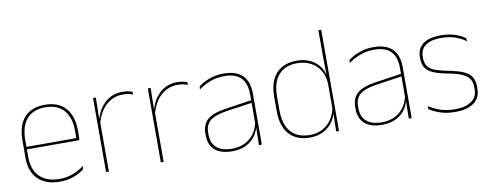

<svg xmlns="http://www.w3.org/2000/svg" viewBox="-58 -948 3175 1241"><g transform="rotate(-10 1529.0 -327.0)"><path d="M251.5 9.5Q160 9.5 109.5 -40.2Q59 -90 59 -180.5V-292.5Q59 -392.5 105.8 -444.8Q152.5 -497 241.5 -497Q300 -497 340.8 -473.5Q381.5 -450 402.5 -405.2Q423.5 -360.5 423.5 -296.5V-279.5Q423.5 -268.5 423.2 -257.5Q423 -246.5 422 -233H405Q405 -250.5 405 -266.5Q405 -282.5 405 -296Q405 -355.5 386.2 -396.5Q367.5 -437.5 331 -459Q294.5 -480.5 241.5 -480.5Q161.5 -480.5 119.5 -432.5Q77.5 -384.5 77.5 -292.5V-243.5V-239.5V-181Q77.5 -140 89.2 -108Q101 -76 123.5 -53.8Q146 -31.5 178.5 -19.8Q211 -8 252 -8Q299.5 -8 339.5 -22.8Q379.5 -37.5 414.5 -65L412 -43Q382.5 -19 341.5 -4.8Q300.5 9.5 251.5 9.5ZM67.5 -233V-249.5H415.5V-233Z M571.5 -308.5 562 -320.5 567.5 -325Q584 -402 632 -447.2Q680 -492.5 750 -492.5Q771 -492.5 787.2 -489Q803.5 -485.5 814.5 -480.5L816 -462.5Q803 -468 786 -471.5Q769 -475 748.5 -475Q687 -475 639.8 -433.2Q592.5 -391.5 571.5 -308.5ZM556 0V-485.5H574.5L572 -335L574.5 -332.5V0Z M931 -308.5 921.5 -320.5 927 -325Q943.5 -402 991.5 -447.2Q1039.5 -492.5 1109.5 -492.5Q1130.5 -492.5 1146.8 -489Q1163 -485.5 1174 -480.5L1175.5 -462.5Q1162.5 -468 1145.5 -471.5Q1128.5 -475 1108 -475Q1046.5 -475 999.2 -433.2Q952 -391.5 931 -308.5ZM915.5 0V-485.5H934L931.5 -335L934 -332.5V0Z M1559.5 0 1561.5 -128 1560 -131.5V-292V-334.5Q1560 -404.5 1524.8 -441.2Q1489.5 -478 1416 -478Q1361.5 -478 1318.5 -460.2Q1275.5 -442.5 1246 -420L1248.5 -441Q1264 -453 1287.8 -465.5Q1311.5 -478 1343.8 -486.5Q1376 -495 1416 -495Q1457.5 -495 1488 -484.2Q1518.5 -473.5 1538.8 -453Q1559 -432.5 1568.8 -402.8Q1578.5 -373 1578.5 -335V0ZM1382.5 9.5Q1310 9.5 1270.8 -24.2Q1231.5 -58 1231.5 -123V-134.5Q1231.5 -192.5 1267.5 -224.2Q1303.5 -256 1388 -268.5L1569 -295.5L1569.5 -278.5L1391.5 -252.5Q1316.5 -241.5 1283.2 -214.5Q1250 -187.5 1250 -135.5V-124Q1250 -66.5 1284.8 -36.8Q1319.5 -7 1385 -7Q1437 -7 1474.2 -27.2Q1511.5 -47.5 1534 -82.2Q1556.5 -117 1563 -160.5L1572.5 -142H1566.5Q1562.5 -102.5 1540.5 -67.8Q1518.5 -33 1479 -11.8Q1439.5 9.5 1382.5 9.5Z M1894.5 9.5Q1805.5 9.5 1758 -43.8Q1710.5 -97 1710.5 -197V-289.5Q1710.5 -389.5 1758.2 -442.2Q1806 -495 1896 -495Q1946 -495 1986 -474.5Q2026 -454 2049.2 -417Q2072.5 -380 2073 -330H2079L2068 -313.5Q2065 -368.5 2040.8 -405Q2016.5 -441.5 1978.5 -460Q1940.5 -478.5 1895 -478.5Q1815 -478.5 1772 -430.2Q1729 -382 1729 -289.5V-197Q1729 -104.5 1772 -55.8Q1815 -7 1896.5 -7Q1943 -7 1979.5 -26.5Q2016 -46 2039.5 -81Q2063 -116 2070 -162.5L2079 -144H2073.5Q2069 -101.5 2046 -66.8Q2023 -32 1984.5 -11.2Q1946 9.5 1894.5 9.5ZM2066.5 0 2069 -130.5 2068 -138V-346.5L2068.5 -356L2066.5 -494.5V-664.5H2085V0Z M2543 0 2545 -128 2543.5 -131.5V-292V-334.5Q2543.5 -404.5 2508.2 -441.2Q2473 -478 2399.5 -478Q2345 -478 2302 -460.2Q2259 -442.5 2229.5 -420L2232 -441Q2247.5 -453 2271.2 -465.5Q2295 -478 2327.2 -486.5Q2359.5 -495 2399.5 -495Q2441 -495 2471.5 -484.2Q2502 -473.5 2522.2 -453Q2542.5 -432.5 2552.2 -402.8Q2562 -373 2562 -335V0ZM2366 9.5Q2293.5 9.5 2254.2 -24.2Q2215 -58 2215 -123V-134.5Q2215 -192.5 2251 -224.2Q2287 -256 2371.5 -268.5L2552.5 -295.5L2553 -278.5L2375 -252.5Q2300 -241.5 2266.8 -214.5Q2233.5 -187.5 2233.5 -135.5V-124Q2233.5 -66.5 2268.2 -36.8Q2303 -7 2368.5 -7Q2420.5 -7 2457.8 -27.2Q2495 -47.5 2517.5 -82.2Q2540 -117 2546.5 -160.5L2556 -142H2550Q2546 -102.5 2524 -67.8Q2502 -33 2462.5 -11.8Q2423 9.5 2366 9.5Z M2847.5 9.5Q2789 9.5 2747.2 -5.5Q2705.5 -20.5 2679.5 -37.5L2676.5 -59Q2711.5 -37 2752.8 -22.5Q2794 -8 2848.5 -8Q2917 -8 2956 -34.8Q2995 -61.5 2995 -113.5V-123.5Q2995 -157 2982.5 -179Q2970 -201 2937.5 -216.2Q2905 -231.5 2844.5 -243Q2783 -254.5 2747.5 -270Q2712 -285.5 2697.2 -310.5Q2682.5 -335.5 2682.5 -374.5V-379.5Q2682.5 -434.5 2721.8 -464.5Q2761 -494.5 2839.5 -494.5Q2895.5 -494.5 2935.2 -480Q2975 -465.5 2998.5 -447.5L3001.5 -427Q2971 -449 2931.8 -463.2Q2892.5 -477.5 2839 -477.5Q2792 -477.5 2761.5 -465.8Q2731 -454 2716 -432Q2701 -410 2701 -379.5V-374.5Q2701 -339.5 2714.2 -318.2Q2727.5 -297 2760 -284Q2792.5 -271 2849 -260Q2913 -248 2948.8 -231.2Q2984.5 -214.5 2999 -188.8Q3013.5 -163 3013.5 -124.5V-113.5Q3013.5 -54 2969.8 -22.2Q2926 9.5 2847.5 9.5Z"/></g></svg>

Font: Anek Tamil Thin
Style: Regular
Weight: 250
Designer: Aadarsh Rajan (Tamil), Yesha Goshar (Latin)
Foundry: Ek Type
Version: Version 1.003